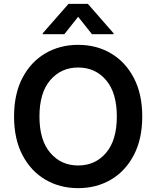

<svg xmlns="http://www.w3.org/2000/svg" viewBox="-20 -971 815 1001"><path d="M721.6 -363.6Q721.6 -246.1 677.7 -162.5Q633.9 -78.8 558.4 -34.4Q483 9.9 387.4 9.9Q291.9 9.9 216.3 -34.6Q140.6 -79.2 96.9 -162.8Q53.3 -246.4 53.3 -363.6Q53.3 -481.2 96.9 -564.8Q140.6 -648.4 216.3 -692.8Q291.9 -737.2 387.4 -737.2Q483 -737.2 558.4 -692.8Q633.9 -648.4 677.7 -564.8Q721.6 -481.2 721.6 -363.6ZM589.1 -363.6Q589.1 -487.9 532.8 -553.4Q476.6 -619 387.4 -619Q298.7 -619 242.2 -553.4Q185.7 -487.9 185.7 -363.6Q185.7 -239.7 242.2 -174Q298.7 -108.3 387.4 -108.3Q476.6 -108.3 532.8 -174Q589.1 -239.7 589.1 -363.6ZM315.3 -792.6H202.8V-797.6L337.4 -951H437.9L572.1 -797.6V-792.6H459.5L387.4 -883.5Z"/></svg>

Font: Inter Zeller Semi Bold
Style: Regular
Weight: 600
Designer: Rasmus Andersson; Joe Bland
Foundry: zeller
Version: Version 3.015;git-dec3a8cb1